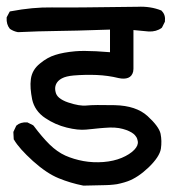

<svg xmlns="http://www.w3.org/2000/svg" viewBox="-28 -588 548 584"><path d="M225.6 -23.4Q186 -31.2 150.4 -45.9Q114.3 -60.5 72.3 -98.1Q51.3 -117.2 36.9 -133.3Q22.5 -149.4 14.6 -163.1L13.7 -164.1V-165.5L12.7 -185.1V-186.5L13.2 -188L21 -204.6L21.5 -205.6L22.5 -206.5Q34.2 -216.8 54.2 -215.8H55.2L56.2 -215.3L71.8 -207.5L73.2 -206.5L74.2 -205.6Q100.1 -170.9 123 -148.4Q146 -126 170.9 -114.7Q196.3 -103.5 225.8 -98.1Q255.4 -92.8 286.6 -95.2Q317.9 -97.7 342.3 -107.9Q366.7 -118.2 380.4 -132.3Q393.1 -145.5 391.1 -158.2Q390.6 -160.6 390.1 -162.6Q389.6 -164.6 388.9 -166.7Q388.2 -168.9 387 -170.7Q385.7 -172.4 384.5 -174.1Q383.3 -175.8 381.8 -177.5Q380.4 -179.2 378.4 -180.7Q373 -185.1 364.7 -189Q356.4 -192.9 345.7 -195.8Q323.7 -202.1 291 -199.2Q284.2 -198.7 277.8 -198.2Q271.5 -197.8 265.6 -197Q259.8 -196.3 254.4 -195.8Q249 -195.3 243.9 -194.8Q238.8 -194.3 233.9 -193.8Q209.5 -191.4 174.8 -200Q140.1 -208.5 109.4 -229Q77.6 -250.5 69.8 -285.6Q66.4 -302.7 65.2 -318.1Q64 -333.5 65.9 -347.7Q69.8 -376 93.8 -395Q116.2 -413.6 140.1 -420.9Q164.1 -428.7 201.2 -432.1Q212.9 -433.1 229 -433.1Q245.1 -433.1 264.4 -432.1Q283.7 -431.2 306.6 -429.2V-498Q191.4 -494.1 141.6 -493.7Q90.8 -493.2 27.8 -490.2H26.9H26.4Q13.2 -492.7 2.4 -500L2 -500.5L1.5 -501Q-8.8 -513.7 -7.8 -533.7V-534.7L-7.3 -536.1L0.5 -550.8L2 -553.2L4.9 -553.7Q71.8 -566.4 129.9 -565.4Q187.5 -564.5 390.6 -567.4Q429.7 -569.3 462.4 -556.2L463.4 -555.7L463.9 -554.7Q476.1 -543 473.6 -522.9V-522L473.1 -521L465.3 -505.4L464.4 -503.9L463.4 -502.9Q447.3 -491.2 424.3 -492.2L377.9 -496.6V-378.9V-378.4Q377.4 -374 377 -370.1Q373.5 -356 361.8 -351.3Q350.1 -346.7 332.5 -350.6Q300.8 -358.4 266.1 -359.9Q230.5 -361.3 195.8 -358.4Q184.6 -357.4 175.5 -355.2Q166.5 -353 160.2 -349.6Q153.8 -346.2 149.4 -341.8Q136.2 -328.1 141.1 -308.1Q142.1 -303.2 144.8 -298.8Q147.5 -294.4 152.1 -290.5Q156.7 -286.6 163.6 -283Q170.4 -279.3 179.2 -276.4Q214.4 -264.6 235.8 -267.1Q258.3 -269.5 321.3 -268.1Q386.2 -266.6 420.9 -234.9Q455.6 -203.1 460.4 -181.2Q464.8 -159.2 461.4 -135.7Q457.5 -111.3 424.3 -79.1Q391.6 -47.9 360.4 -36.6Q355 -34.7 349.9 -33.2Q344.7 -31.7 339.1 -30.3Q333.5 -28.8 327.9 -27.8Q322.3 -26.9 316.7 -26.4Q311 -25.9 305.2 -25.4Q299.3 -24.9 293.5 -24.9Q258.8 -24.4 226.6 -23.4H226.1Z"/></svg>

Font: NaikaiFont
Style: SemiBold
Weight: 600
Version: Version 1.89